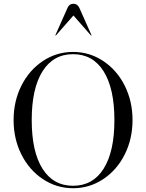

<svg xmlns="http://www.w3.org/2000/svg" viewBox="-20 -981 774 1017"><path d="M682 -345Q682 -245 640.5 -162.5Q599 -80 526.5 -32Q454 16 367 16Q280 16 207.5 -32Q135 -80 93.5 -162.5Q52 -245 52 -345Q52 -445 93.5 -527.5Q135 -610 207.5 -658Q280 -706 367 -706Q454 -706 526.5 -658Q599 -610 640.5 -527.5Q682 -445 682 -345ZM367 3Q472 3 529 -87.5Q586 -178 586 -345Q586 -512 529 -603Q472 -694 367 -694Q262 -694 205 -603Q148 -512 148 -345Q148 -178 205 -87.5Q262 3 367 3ZM462 -793 369 -899 276 -793 273 -794 338 -940Q347 -961 369 -961Q390 -961 400 -940L465 -794Z"/></svg>

Font: Libre Caslon Display
Style: Regular
Weight: 400
Designer: Pablo Impallari, Rodrigo Fuenzalida
Foundry: Pablo Impallari, Rodrigo Fuenzalida
Version: Version 1.100; ttfautohint (v1.6) -l 8 -r 50 -G 200 -x 14 -D